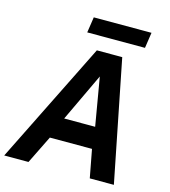

<svg xmlns="http://www.w3.org/2000/svg" viewBox="-137 -1004 977 1106"><g transform="rotate(15 351.5 -451.0)"><path d="M-8.2 0 350.5 -723H501.9L645.7 0H502L470.4 -167.5H219L136.5 0ZM270.3 -295.1H455L405.9 -582ZM270.2 -808.6 284.2 -902H628.4L614.5 -808.6Z"/></g></svg>

Font: Public Sans Thin
Style: Italic
Weight: 100
Italic angle: -8°
Designer: The Public Sans project authors (U.S. Web Design System). Libre Franklin designed by Pablo Impallari and Rodrigo Fuenzal
Version: Version 2.000